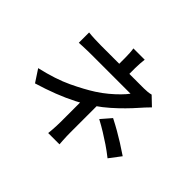

<svg xmlns="http://www.w3.org/2000/svg" viewBox="-185 -1064 1370 1370"><g transform="rotate(45 500.0 -379.5)"><path d="M563 -808Q561 -791 559 -765.5Q557 -740 557 -718Q557 -704 557 -684.5Q557 -665 557 -646Q557 -627 557 -614H455Q455 -627 455 -645.5Q455 -664 455 -683.5Q455 -703 455 -718Q455 -741 453.5 -766Q452 -791 449 -808ZM840 -604Q824 -588 806 -568.5Q788 -549 775 -534Q748 -503 711.5 -466Q675 -429 632.5 -391.5Q590 -354 543 -322Q489 -284 424 -250.5Q359 -217 285.5 -188.5Q212 -160 129 -135L68 -228Q212 -261 310 -307.5Q408 -354 475 -397Q517 -424 553.5 -454.5Q590 -485 618.5 -514Q647 -543 663 -565Q651 -565 620.5 -565Q590 -565 549 -565Q508 -565 464.5 -565Q421 -565 381 -565Q341 -565 311.5 -565Q282 -565 271 -565Q254 -565 229.5 -564.5Q205 -564 182.5 -563Q160 -562 145 -561V-665Q171 -662 207 -660.5Q243 -659 269 -659Q280 -659 312 -659Q344 -659 388 -659Q432 -659 480.5 -659Q529 -659 574.5 -659Q620 -659 654 -659Q688 -659 703 -659Q723 -659 741.5 -661Q760 -663 774 -667ZM555 -378Q555 -350 555 -310Q555 -270 555 -225.5Q555 -181 555 -140Q555 -99 555 -69Q555 -51 555.5 -29.5Q556 -8 557.5 12.5Q559 33 560 49H446Q448 34 449.5 13.5Q451 -7 452 -29Q453 -51 453 -69Q453 -98 453 -134Q453 -170 453 -208Q453 -246 453 -279Q453 -312 453 -336ZM873 -123Q830 -157 792 -182.5Q754 -208 716 -231.5Q678 -255 633 -279L698 -354Q745 -330 781.5 -309Q818 -288 855 -265Q892 -242 939 -210Z"/></g></svg>

Font: Noto Sans JP Thin Medium
Style: Regular
Weight: 500
Version: Version 2.004-H2;hotconv 1.0.118;makeotfexe 2.5.65603